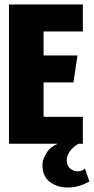

<svg xmlns="http://www.w3.org/2000/svg" viewBox="-20 -640 418 855"><path d="M20 -620H349V-500H174V-393H325L307 -273H174V-120H349V0H20ZM281 195Q235 195 202 170Q169 145 169 94Q169 68 190.5 36Q212 4 269 -10L346 -7Q316 4 296.5 27Q277 50 277 73Q277 98 292.5 110.5Q308 123 326 123Q347 123 358 110L378 168Q332 195 281 195Z"/></svg>

Font: Smooch Sans Black
Style: Regular
Weight: 900
Designer: Robert E. Leuschke
Foundry: Robert E. Leuschke
Version: Version 1.010; ttfautohint (v1.8.3)